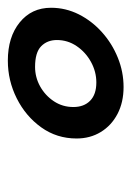

<svg xmlns="http://www.w3.org/2000/svg" viewBox="60 -854 346 507"><g transform="rotate(-90 233.5 -600.0)"><path d="M257.6 -447.2Q217.4 -447.2 186.7 -463.2Q156 -479.3 138.9 -507.4Q121.8 -535.4 121.8 -571.2Q121.8 -623.6 151.2 -664.6Q180.6 -705.6 227.6 -729.2Q274.5 -752.8 327.4 -752.8Q389.7 -752.8 428.3 -721.5Q467 -690.2 467 -638.8Q467 -600.1 449.6 -565.4Q432.1 -530.8 402.4 -504.2Q372.8 -477.6 335.2 -462.4Q297.8 -447.2 257.6 -447.2ZM269.8 -519.1Q298.2 -519.1 323.9 -533.2Q349.6 -547.3 365.7 -571Q381.8 -594.7 381.8 -623.2Q381.8 -648.8 365.3 -664.9Q348.9 -680.9 310.8 -680.9Q283.5 -680.9 259.3 -667.5Q235.2 -654 220 -631.1Q204.9 -608.2 204.9 -579.8Q204.9 -551.7 221.6 -535.4Q238.2 -519.1 269.8 -519.1Z"/></g></svg>

Font: Grandstander Thin
Style: Italic
Weight: 100
Italic angle: -15°
Designer: Tyler Finck
Foundry: Etcetera Type Co
Version: Version 1.200